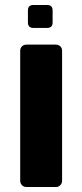

<svg xmlns="http://www.w3.org/2000/svg" viewBox="-20 -750 330 770"><path d="M86 0Q75 0 68 -7.5Q61 -15 61 -25V-546Q61 -557 68 -564Q75 -571 86 -571H204Q215 -571 222 -564Q229 -557 229 -546V-25Q229 -15 222 -7.5Q215 0 204 0ZM114 -638Q92 -638 92 -660V-708Q92 -730 114 -730H169Q191 -730 191 -708V-660Q191 -638 169 -638Z"/></svg>

Font: Rubik
Style: Bold
Weight: 700
Designer: Hubert and Fischer
Foundry: Hubert and Fischer
Version: Version 2.300;gftools[0.9.30]